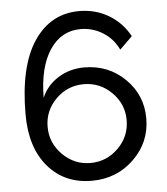

<svg xmlns="http://www.w3.org/2000/svg" viewBox="-52 -762 710 818"><g transform="rotate(-5 303.0 -352.5)"><path d="M317 -474Q255 -474 205.5 -443Q156 -412 134 -360Q135 -491 184 -564.5Q233 -638 316 -638Q368 -638 411.5 -610.5Q455 -583 477 -536L531 -589Q499 -648 442.5 -681.5Q386 -715 317 -715Q194 -715 122.5 -608Q51 -501 51 -296Q51 -154 121.5 -72Q192 10 308 10Q415 10 488.5 -61.5Q562 -133 562 -235Q562 -335 491 -404.5Q420 -474 317 -474ZM309 -403Q378 -403 428 -353.5Q478 -304 478 -235Q478 -165 428 -115.5Q378 -66 309 -66Q240 -66 190 -116Q140 -166 140 -235Q140 -304 189.5 -353.5Q239 -403 309 -403Z"/></g></svg>

Font: Raleway-v4020 Medium
Style: Regular
Weight: 500
Designer: Matt McInerney, Pablo Impallari, Rodrigo Fuenzalida
Foundry: Matt McInerney, Pablo Impallari, Rodrigo Fuenzalida
Version: Version 4.020;PS 004.020;hotconv 1.0.88;makeotf.lib2.5.64775